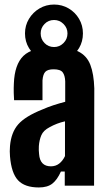

<svg xmlns="http://www.w3.org/2000/svg" viewBox="-20 -817 479 845"><path d="M151 8Q89 8 59.5 -23.5Q30 -55 24 -129Q23 -138 23 -151Q23 -164 24 -174Q29 -234 60 -269.5Q91 -305 166 -335Q191 -346 215.5 -354Q240 -362 267 -369V-459Q266 -485 256 -498.5Q246 -512 216 -512Q190 -512 179.5 -501Q169 -490 167 -463Q167 -455 167 -438Q167 -421 167 -403.5Q167 -386 167 -376H42Q41 -384 40.5 -407.5Q40 -431 41 -449Q44 -533 83 -571Q122 -609 219 -609Q287 -609 324.5 -590.5Q362 -572 377.5 -532Q393 -492 395 -428L394 0H265V-62H248Q232 -26 210.5 -9Q189 8 151 8ZM204 -85Q225 -85 240.5 -97Q256 -109 266 -130V-283Q248 -279 231 -272.5Q214 -266 198 -257Q171 -243 162 -222Q153 -201 151 -174Q150 -155 152 -139Q156 -85 204 -85ZM218 -542Q183 -542 154 -559.5Q125 -577 107.5 -605.5Q90 -634 90 -670Q90 -705 107.5 -734Q125 -763 154 -780Q183 -797 218 -797Q253 -797 282 -780Q311 -763 328 -734Q345 -705 345 -670Q345 -634 328 -605.5Q311 -577 282 -559.5Q253 -542 218 -542ZM159 -670Q159 -645 176 -627.5Q193 -610 218 -610Q242 -610 259.5 -627.5Q277 -645 277 -670Q277 -694 259.5 -711.5Q242 -729 218 -729Q193 -729 176 -711.5Q159 -694 159 -670Z"/></svg>

Font: Big Shoulders Display ExtraBold
Style: Regular
Weight: 800
Designer: Patric King
Foundry: XO Type Co
Version: Version 1.000; ttfautohint (v1.8.2)